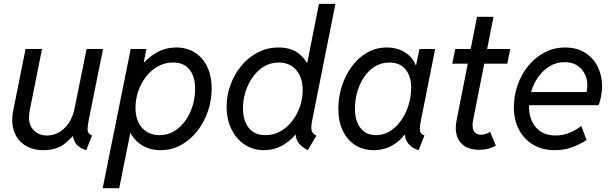

<svg xmlns="http://www.w3.org/2000/svg" viewBox="-20 -772 3179 997"><path d="M204.6 7.8Q150.4 7.8 110.6 -17.1Q70.8 -42 53.5 -88.9Q36.1 -135.7 49.3 -201.2L112.8 -517.6H198.2L135.3 -203.1Q121.6 -136.2 149.2 -102.3Q176.8 -68.4 223.6 -68.4Q261.2 -68.4 290.5 -87.2Q319.8 -106 339.4 -137Q358.9 -168 366.2 -204.1L429.7 -517.6H515.1L439.9 -144.5Q435.1 -119.1 434.8 -98.6Q434.6 -78.1 458 -68.4L427.7 7.8Q386.2 -4.9 370.1 -32.7Q354 -60.5 359.9 -88.9L393.6 -64.5H331.5L380.4 -96.7Q354 -53.7 312 -22.9Q270 7.8 204.6 7.8Z M513.2 205.1 658.7 -517.6H740.2L726.6 -449.2H742.7L711.4 -409.2L656.7 -137.7L671.4 -82H656.7L599.1 205.1ZM813.5 7.8Q759.3 7.8 718.3 -17.1Q677.2 -42 654.5 -88.1Q631.8 -134.3 631.8 -198.7Q631.8 -258.3 651.1 -316.4Q670.4 -374.5 706.1 -421.6Q741.7 -468.8 790 -497.1Q838.4 -525.4 896 -525.4Q949.2 -525.4 990.5 -500Q1031.7 -474.6 1055.4 -426.8Q1079.1 -378.9 1079.1 -311.5Q1079.1 -251.5 1059.8 -194.6Q1040.5 -137.7 1004.9 -92Q969.2 -46.4 920.7 -19.3Q872.1 7.8 813.5 7.8ZM808.1 -70.3Q851.1 -70.3 885.3 -91.1Q919.4 -111.8 943.6 -146.7Q967.8 -181.6 980.5 -224.1Q993.2 -266.6 993.2 -309.6Q993.2 -374.5 964.1 -410.9Q935.1 -447.3 878.4 -447.3Q835.4 -447.3 799.8 -427.2Q764.2 -407.2 738 -373.5Q711.9 -339.8 697.8 -298.1Q683.6 -256.3 683.6 -213.4Q683.6 -145.5 718 -107.9Q752.4 -70.3 808.1 -70.3Z M1578.1 7.8Q1552.7 -6.3 1538.1 -21Q1523.4 -35.6 1518.6 -53.7Q1513.7 -71.8 1517.6 -95.7L1538.1 -72.3H1491.2L1528.3 -128.9L1579.1 -382.8L1564.9 -446.8H1575.7L1636.2 -752H1721.7L1600.6 -144.5Q1594.7 -114.7 1597.7 -96.9Q1600.6 -79.1 1623 -67.4ZM1350.1 7.8Q1294.4 7.8 1250.7 -21Q1207 -49.8 1181.9 -100.8Q1156.7 -151.9 1156.7 -217.8Q1156.7 -276.4 1176.8 -331.3Q1196.8 -386.2 1232.9 -429.9Q1269 -473.6 1318.4 -499.5Q1367.7 -525.4 1426.3 -525.4Q1485.8 -525.4 1524.9 -498.5Q1564 -471.7 1583.5 -425Q1603 -378.4 1603 -319.3Q1603 -260.7 1585 -202.6Q1566.9 -144.5 1533.4 -96.9Q1500 -49.3 1453.4 -20.8Q1406.7 7.8 1350.1 7.8ZM1358.4 -70.3Q1400.9 -70.3 1436.3 -90.3Q1471.7 -110.4 1497.6 -144Q1523.4 -177.7 1537.6 -219.2Q1551.8 -260.7 1551.8 -303.2Q1551.8 -369.1 1518.3 -408.2Q1484.9 -447.3 1427.7 -447.3Q1385.3 -447.3 1351.1 -426.8Q1316.9 -406.2 1292.5 -371.8Q1268.1 -337.4 1254.9 -295.4Q1241.7 -253.4 1241.7 -210.4Q1241.7 -147 1271.2 -108.6Q1300.8 -70.3 1358.4 -70.3Z M1921.4 7.8Q1865.2 7.8 1823.7 -19Q1782.2 -45.9 1759.5 -94.2Q1736.8 -142.6 1736.8 -206.1Q1736.8 -266.6 1754.9 -323.5Q1772.9 -380.4 1806.2 -426Q1839.4 -471.7 1885.7 -498.5Q1932.1 -525.4 1988.8 -525.4Q2043.9 -525.4 2084.7 -499Q2125.5 -472.7 2140.1 -428.7L2113.8 -434.6H2175.3L2136.7 -414.1L2158.2 -517.6H2239.7L2165.5 -145.5Q2159.2 -115.7 2160.4 -96.4Q2161.6 -77.1 2184.1 -68.4L2153.8 7.8Q2129.9 0.5 2113 -13.4Q2096.2 -27.3 2088.4 -46.1Q2080.6 -64.9 2084.5 -85.9L2118.7 -71.3H2046.4L2105 -108.4Q2070.8 -49.3 2023.7 -20.8Q1976.6 7.8 1921.4 7.8ZM1932.6 -70.3Q1973.6 -70.3 2007.1 -92Q2040.5 -113.8 2064.9 -149.7Q2089.4 -185.5 2102.3 -229.2Q2115.2 -272.9 2115.2 -316.4Q2115.2 -376 2085.9 -411.6Q2056.6 -447.3 2002 -447.3Q1960 -447.3 1926.8 -426.8Q1893.6 -406.2 1870.4 -371.8Q1847.2 -337.4 1835.2 -294.7Q1823.2 -252 1823.2 -207Q1823.2 -145 1851.6 -107.7Q1879.9 -70.3 1932.6 -70.3Z M2468.8 5.9Q2421.9 5.9 2392.6 -13.2Q2363.3 -32.2 2352.5 -66.4Q2341.8 -100.6 2350.6 -145.5L2457 -684.6H2542.5L2437 -149.4Q2429.2 -111.3 2440.7 -91.8Q2452.1 -72.3 2478.5 -72.3Q2491.2 -72.3 2503.9 -77.1Q2516.6 -82 2525.4 -86.9L2554.7 -15.6Q2537.1 -5.4 2515.4 0.2Q2493.7 5.9 2468.8 5.9ZM2328.6 -441.4 2343.8 -517.6H2629.4L2614.3 -441.4Z M2860.8 7.8Q2797.4 7.8 2749.5 -20.3Q2701.7 -48.3 2675 -98.4Q2648.4 -148.4 2648.4 -214.4Q2648.4 -274.9 2668 -330.8Q2687.5 -386.7 2723.4 -430.4Q2759.3 -474.1 2807.9 -499.8Q2856.4 -525.4 2914.6 -525.4Q2976.1 -525.4 3019 -497.8Q3062 -470.2 3084.2 -424.6Q3106.4 -378.9 3106.4 -324.7Q3106.4 -309.1 3104 -290.5Q3101.6 -272 3097.4 -254.6Q3093.3 -237.3 3087.9 -225.6H2706.5L2718.3 -293.9H3025.4Q3027.8 -303.2 3028.8 -312.3Q3029.8 -321.3 3029.8 -330.1Q3029.8 -379.9 2998 -414.6Q2966.3 -449.2 2911.6 -449.2Q2870.6 -449.2 2836.7 -429.4Q2802.7 -409.7 2778.1 -376.5Q2753.4 -343.3 2740.2 -302.2Q2727.1 -261.2 2727.1 -218.3Q2727.1 -151.9 2763.4 -110.1Q2799.8 -68.4 2864.7 -68.4Q2902.3 -68.4 2937 -82.3Q2971.7 -96.2 2998.5 -118.2L3025.9 -44.9Q2992.2 -22.5 2950.4 -7.3Q2908.7 7.8 2860.8 7.8Z"/></svg>

Font: Reddit Sans
Style: Italic
Weight: 400
Italic angle: -11.25°
Designer: Stephen Hutchings
Version: Version 1.013